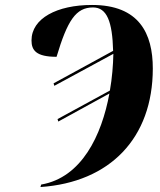

<svg xmlns="http://www.w3.org/2000/svg" viewBox="-20 -744 645 774"><path d="M146 0 143 10C423 -9 596 -187 596 -468C596 -609 541 -724 351 -724C210 -724 107 -670 107 -581C107 -541 126 -515 208 -515C252 -662 286 -714 355 -714C411 -714 433 -657 436 -539L196 -408L199 -398L437 -527C436 -481 432 -430 423 -379L212 -264L215 -254L421 -367C390 -198 309 -28 146 0Z"/></svg>

Font: Noto Serif Display Condensed Black
Style: Italic
Weight: 900
Width: 3
Italic angle: -12°
Designer: Monotype Design Team
Foundry: Monotype Imaging Inc.
Version: Version 2.009